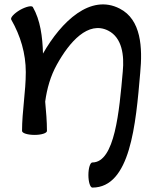

<svg xmlns="http://www.w3.org/2000/svg" viewBox="-20 -594 700 871"><path d="M31 -505C73 -432 97 -351 97 -267C97 -178 80 -89 80 0C80 10 105 18 137 18C168 18 193 10 193 0C193 -44 189 -89 185 -133C193 -192 209 -249 238 -301C295 -404 380 -501 471 -455C534 -423 544 -343 537 -270C521 -89 501 143 399 143C389 143 381 169 381 200C381 231 389 257 399 257C571 257 596 -28 616 -263C627 -378 621 -505 523 -555C391 -623 259 -498 175 -351C173 -427 163 -503 129 -562C124 -570 98 -564 71 -549C44 -533 26 -514 31 -505Z"/></svg>

Font: Nupuram SemiBold
Style: Regular
Weight: 600
Designer: Santhosh Thottingal (santhosh.thottingal@gmail.com)
Foundry: SMC
Version: Version 1.000